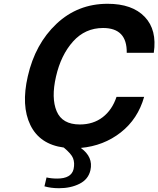

<svg xmlns="http://www.w3.org/2000/svg" viewBox="-20 -761 837 1015"><path d="M127 -358Q166 -529 278.5 -635Q391 -741 549 -741Q679 -741 745 -672Q811 -603 793 -482H650Q652 -613 525 -613Q430 -613 366 -541.5Q302 -470 276 -356Q250 -243 279.5 -173Q309 -103 402 -103Q473 -103 523 -141.5Q573 -180 596 -249H742Q709 -132 618.5 -61Q528 10 407 21Q474 69 458 139Q447 187 400.5 210.5Q354 234 292 234Q249 234 215 224L226 177Q251 183 282 183Q357 183 369 133Q376 100 366 75Q357 52 317 19Q190 2 140.5 -100Q91 -202 127 -358Z"/></svg>

Font: Miedinger
Style: Bold-Italic
Weight: 700
Italic angle: -13°
Version: Version 001.000